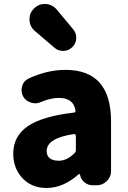

<svg xmlns="http://www.w3.org/2000/svg" viewBox="-20 -936 645 970"><path d="M215.8 13.7Q139.6 13.7 93.3 -36.1Q46.9 -85.9 46.9 -159.2Q46.9 -248 120.1 -298.3Q193.4 -348.6 353.5 -367.2Q363.3 -368.2 361.3 -377.9Q351.6 -441.4 277.3 -441.4Q236.3 -441.4 187.5 -420.9Q172.9 -414.1 158.2 -414.1Q147.5 -414.1 135.7 -418Q109.4 -425.8 96.7 -449.2Q88.9 -464.8 88.9 -481.4Q88.9 -491.2 91.8 -501Q99.6 -527.3 124 -539.1Q218.8 -583 310.5 -583Q541 -583 541 -323.2V-72.3Q541 -42 519.5 -21Q498 0 468.8 0H448.2Q425.8 0 407.7 -14.2Q389.6 -28.3 384.8 -50.8L383.8 -54.7Q382.8 -56.6 380.9 -56.6Q378.9 -56.6 377.9 -55.7Q298.8 13.7 215.8 13.7ZM277.3 -124Q318.4 -124 356.4 -162.1Q363.3 -168.9 363.3 -178.7V-250Q363.3 -253.9 360.4 -256.3Q357.4 -258.8 353.5 -258.8Q215.8 -238.3 215.8 -172.9Q215.8 -148.4 231.9 -136.2Q248 -124 277.3 -124ZM345.7 -698.2Q327.1 -679.7 300.8 -678.7Q299.8 -678.7 298.8 -678.7Q274.4 -678.7 255.9 -694.3L156.2 -779.3Q128.9 -802.7 128.9 -838.9Q128.9 -871.1 152.3 -893.6Q174.8 -916 206.1 -916Q208 -916 210 -916Q244.1 -914.1 266.6 -887.7L349.6 -788.1Q365.2 -769.5 365.2 -746.1Q365.2 -717.8 345.7 -698.2Z"/></svg>

Font: Gen Jyuu GothicX Heavy
Style: Bold
Weight: 900
Designer: [Source Han Sans]
Ryoko NISHIZUKA  (kana & ideographs); Paul D. Hunt (Latin, Greek & Cyrillic); Wenlong ZHANG  (bopomofo
Version: Version 1.002.20150607